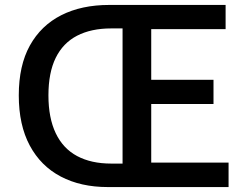

<svg xmlns="http://www.w3.org/2000/svg" viewBox="-20 -757 1002 777"><path d="M416 0Q307 0 226 -42.5Q145 -85 100.5 -168Q56 -251 56 -371Q56 -492 101 -573Q146 -654 228 -695.5Q310 -737 422 -737H893V-639H592V-434H844V-336H592V-99H905V0ZM430 -95H476V-642H430Q349 -642 292 -612.5Q235 -583 205.5 -523Q176 -463 176 -371Q176 -280 205.5 -218Q235 -156 292 -125.5Q349 -95 430 -95Z"/></svg>

Font: Noto Sans JP Thin Medium
Style: Regular
Weight: 500
Version: Version 2.004-H2;hotconv 1.0.118;makeotfexe 2.5.65603